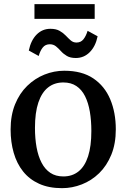

<svg xmlns="http://www.w3.org/2000/svg" viewBox="-20 -920 625 950"><path d="M32.5 -279Q32.5 -349.5 54.5 -403.8Q76.5 -458 114.5 -495Q152.5 -532 200 -551Q247.5 -570 298 -570Q385.5 -570 441.8 -532Q498 -494 525.5 -428.5Q553 -363 553 -280Q553 -209 530.8 -154.5Q508.5 -100 470.8 -63.2Q433 -26.5 385.2 -7.8Q337.5 11 287 11Q221.5 11 173.5 -10.8Q125.5 -32.5 94.2 -71.8Q63 -111 47.8 -164Q32.5 -217 32.5 -279ZM293.5 -47Q337.5 -47 368.5 -71.8Q399.5 -96.5 415.8 -146.5Q432 -196.5 432 -272Q432 -324 424.5 -367.8Q417 -411.5 400.8 -444Q384.5 -476.5 358 -494.2Q331.5 -512 293.5 -512Q249 -512 217.8 -487.2Q186.5 -462.5 169.8 -412.8Q153 -363 153 -287Q153 -234.5 161 -190.8Q169 -147 185.8 -114.8Q202.5 -82.5 229 -64.8Q255.5 -47 293.5 -47ZM122.5 -670Q133 -720.5 161.2 -749Q189.5 -777.5 229.5 -777.5Q257.5 -777.5 275.2 -767.2Q293 -757 305.5 -743.8Q318 -730.5 330 -720Q342 -709.5 358.5 -709.5Q380 -709.5 392.8 -725.5Q405.5 -741.5 413.5 -767.5L463 -740.5Q453 -691 424.2 -662Q395.5 -633 355 -633Q328 -633 310.8 -643.2Q293.5 -653.5 281.5 -667Q269.5 -680.5 256.8 -690.8Q244 -701 226.5 -701Q204.5 -701 191.8 -685.2Q179 -669.5 171.5 -643ZM448.5 -899.5V-826.5H150.5V-899.5Z"/></svg>

Font: Merriweather Medium
Style: Regular
Weight: 500
Version: Version 2.100